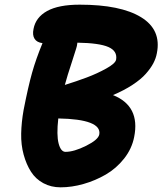

<svg xmlns="http://www.w3.org/2000/svg" viewBox="-20 -782 689 814"><path d="M236.8 12.2Q196.3 12.2 163.8 -5.4Q131.3 -22.9 111.6 -53.7Q91.8 -84.5 80.3 -126.2Q68.8 -168 69.8 -215.8Q70.8 -263.7 80.1 -315.9Q99.6 -415.5 116 -473.6Q132.3 -531.7 160.2 -599.1Q136.2 -602.1 126.5 -617.7Q116.7 -633.3 122.1 -659.2Q131.3 -708.5 179.9 -735.4Q228.5 -762.2 317.9 -762.2Q491.2 -762.2 578.1 -709Q665 -655.8 645 -556.2Q641.1 -534.7 629.9 -513.4Q618.7 -492.2 598.1 -469Q577.6 -445.8 542 -422.4Q506.3 -398.9 459 -378.9Q575.2 -332.5 548.8 -201.2Q539.1 -151.4 506.1 -109.6Q473.1 -67.9 428.5 -42Q383.8 -16.1 334 -2Q284.2 12.2 236.8 12.2ZM303.2 -577.1Q296.4 -554.7 285.4 -521.2Q274.4 -487.8 267.6 -465.8Q260.7 -443.8 254.9 -421.9Q303.7 -437 347.9 -453.6Q392.1 -470.2 430.4 -491.5Q468.8 -512.7 472.2 -528.8Q478.5 -565.4 439.9 -582.5Q401.4 -599.6 308.1 -601.1Q306.2 -585 303.2 -577.1ZM400.9 -211.9Q406.7 -244.1 362.8 -261.2Q318.8 -278.3 227.1 -279.8Q219.2 -209.5 228.5 -173.8Q237.8 -138.2 257.8 -138.2Q293.5 -138.2 345 -163.8Q396.5 -189.5 400.9 -211.9Z"/></svg>

Font: Shantell Sans Irregular Bouncy
Style: Bold Italic
Weight: 700
Italic angle: -11.31°
Designer: Stephen Nixon, Anya Danilova, Shantell Martin
Foundry: Arrow Type
Version: Version 1.006;[9816181b4]